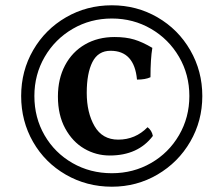

<svg xmlns="http://www.w3.org/2000/svg" viewBox="-20 -593 845 726"><path d="M745 -230Q745 -136 699.5 -57.5Q654 21 575.5 67Q497 113 403 113Q308 113 229 67.5Q150 22 105 -56.5Q60 -135 60 -230Q60 -325 105.5 -403.5Q151 -482 229.5 -527.5Q308 -573 403 -573Q497 -573 575.5 -527.5Q654 -482 699.5 -403Q745 -324 745 -230ZM110 -230Q110 -148 148.5 -81.5Q187 -15 254 23.5Q321 62 403 62Q484 62 551 23.5Q618 -15 657 -82Q696 -149 696 -230Q696 -311 657 -378Q618 -445 551 -484Q484 -523 403 -523Q322 -523 255 -484Q188 -445 149 -378Q110 -311 110 -230ZM556 -412Q549 -370 549 -301Q530 -292 498 -292Q488 -401 398 -401Q351 -401 329.5 -358.5Q308 -316 308 -242Q308 -167 337.5 -116Q367 -65 427 -65Q492 -65 538 -112Q554 -100 558 -79Q502 -5 395 -5Q343 -5 298.5 -31Q254 -57 226.5 -107.5Q199 -158 199 -228Q199 -295 226 -346Q253 -397 301.5 -425Q350 -453 413 -453Q456 -453 487.5 -443.5Q519 -434 556 -412Z"/></svg>

Font: Vollkorn SC SemiBold
Style: Regular
Weight: 600
Designer: Friedrich Althausen
Foundry: Friedrich Althausen
Version: Version 4.015